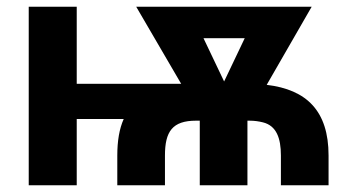

<svg xmlns="http://www.w3.org/2000/svg" viewBox="-20 -548 1046 568"><path d="M769 -297 902 -528H383L516 -300H207V-528H65V0H207V-196H346C333 -167 327 -131 327 -88V0H468V-88C468 -159 490 -191 560 -191H571V0H712V-191H718C733 -191 746 -189 758 -186C798 -176 811 -139 811 -88V0H952V-88C952 -220 887 -283 769 -297ZM643 -307 582 -435H704Z"/></svg>

Font: Asimov
Style: Regular
Weight: 500
Designer: Google
Version: Version 2.000980; 2014